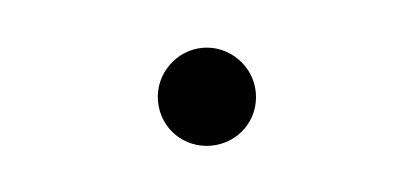

<svg xmlns="http://www.w3.org/2000/svg" viewBox="-24 -331 278 129"><g transform="rotate(-5 115.0 -266.0)"><path d="M115 -233C133 -233 148 -247 148 -266C148 -284 133 -299 115 -299C97 -299 82 -284 82 -266C82 -247 97 -233 115 -233Z"/></g></svg>

Font: Chess Sans ExtraLight
Style: Regular
Weight: 275
Designer: Wolf Bōese
Foundry: Wolf Bōese
Version: Version 7.223;Glyphs 3.3 (3306)